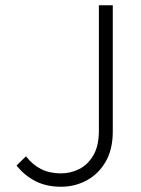

<svg xmlns="http://www.w3.org/2000/svg" viewBox="-20 -702 536 732"><path d="M213 10Q157 10 115 -11.5Q73 -33 43 -71L79 -106Q104 -74 136.5 -57.5Q169 -41 212 -41Q249 -41 282 -57.5Q315 -74 336 -110Q357 -146 357 -203V-682H410V-201Q410 -132 382.5 -85Q355 -38 310 -14Q265 10 213 10Z"/></svg>

Font: Outfit ExtraLight
Style: Regular
Weight: 200
Designer: Rodrigo Fuenzalida
Foundry: fragTYPE
Version: Version 1.100; ttfautohint (v1.8.4.7-5d5b);gftools[0.9.27]